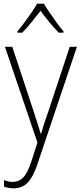

<svg xmlns="http://www.w3.org/2000/svg" viewBox="-20 -850 442 1046"><path d="M7 -595H47L164 -241Q179 -195 187.5 -168Q196 -141 202 -121H204Q217 -169 242 -239L360 -595H399L184 44Q162 112 131.5 144Q101 176 53 176Q28 176 2 167V131Q14 136 25.5 138.5Q37 141 50 141Q83 141 106 117.5Q129 94 149 35L184 -73ZM219 -830Q232 -808 251.5 -779.5Q271 -751 291 -723.5Q311 -696 326 -679V-672H300Q275 -697 248.5 -729.5Q222 -762 201 -791Q179 -763 152.5 -730Q126 -697 101 -672H75V-679Q91 -698 111.5 -725.5Q132 -753 151 -780.5Q170 -808 182 -830Z"/></svg>

Font: Noto Sans Malayalam UI SemiCondensed ExtraLight
Style: Regular
Weight: 200
Width: 4
Designer: Jelle Bosma - Monotype Design Team
Foundry: Monotype Imaging Inc.
Version: Version 2.104; ttfautohint (v1.8.4.7-5d5b)